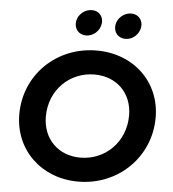

<svg xmlns="http://www.w3.org/2000/svg" viewBox="-64 -1047 1009 1117"><g transform="rotate(5 441.0 -488.5)"><path d="M434 12C666 12 851 -166 851 -398C851 -604 694 -757 476 -757C242 -757 59 -580 59 -349C59 -142 217 12 434 12ZM214 -349C214 -505 331 -617 476 -617C604 -617 696 -528 696 -397C696 -241 579 -128 434 -128C306 -128 214 -218 214 -349ZM341 -915C335 -872 363 -839 406 -839C447 -839 485 -872 491 -915C497 -956 469 -989 428 -989C385 -989 347 -956 341 -915ZM571 -915C565 -872 593 -839 636 -839C677 -839 715 -872 721 -915C727 -956 699 -989 658 -989C615 -989 577 -956 571 -915Z"/></g></svg>

Font: Mluvka ExtraBold
Style: Italic
Weight: 800
Italic angle: -8°
Designer: Modified by Jiří Krblich, Original typeface by Gumpita Rahayu
Foundry: Gumpita Rahayu & Jiří Krblich
Version: Version 2.000;Glyphs 3.1.1 (3134)